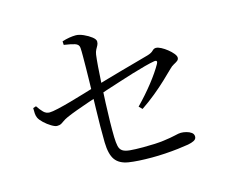

<svg xmlns="http://www.w3.org/2000/svg" viewBox="-101 -892 1201 1003"><g transform="rotate(-15 500.0 -390.0)"><path d="M603.9 -30.1Q525.8 -30.1 477.9 -37.8Q430 -45.6 408.3 -75.5Q386.5 -105.4 385 -170.6Q384.2 -210.6 384.7 -259Q385.2 -307.3 386.5 -353.2Q387.8 -399.1 388.5 -431.3Q389.3 -463.5 390.2 -499.6Q391.1 -535.6 391.4 -570.7Q391.7 -605.7 391.9 -634.5Q392.1 -663.2 390.9 -680Q389.7 -699.4 368.2 -705.9Q346.7 -712.5 310.2 -717.8L309.2 -737.2Q329.2 -743.7 348.5 -746.9Q367.8 -750 383.1 -750Q401.3 -750 425 -739.5Q448.8 -728.9 466.2 -715.3Q483.7 -701.6 483.7 -689.7Q483.7 -678.2 478.8 -669.5Q473.9 -660.7 468.3 -650.4Q462.8 -640.1 460.4 -625Q457.4 -603 454.2 -562.4Q451 -521.8 448.3 -471.3Q445.6 -420.8 443.2 -367.8Q440.9 -314.7 440.1 -267Q439.3 -219.4 440.1 -184.3Q440.9 -153.7 445 -135.4Q449.1 -117 462 -108Q474.8 -99 501.6 -96.4Q528.4 -93.8 574 -93.8Q643.3 -93.8 684.9 -99.4Q726.5 -104.9 748.9 -110.4Q771.2 -115.9 782.1 -115.9Q795.7 -115.9 811.4 -111.9Q827.2 -107.9 838.3 -99.7Q849.4 -91.5 849.4 -77.8Q849.4 -64.4 836.1 -57.3Q822.7 -50.2 802.7 -46.6Q780.3 -42.8 746.1 -38.7Q711.9 -34.7 674.8 -32.4Q637.6 -30.1 603.9 -30.1ZM604.6 -304.9Q652.2 -353.4 692.2 -404.2Q732.2 -455.1 754.8 -495.5Q760.4 -505.3 757.5 -510Q754.5 -514.7 743.5 -512.7Q725 -509.7 692.1 -501.1Q659.3 -492.5 620.1 -480.5Q581 -468.5 540.9 -455.5Q500.7 -442.5 465.9 -431.3Q431.1 -420.1 408.5 -411.9Q383.7 -403.9 352.1 -392.8Q320.4 -381.7 288.9 -370.4Q257.5 -359 233.2 -348.2Q215.7 -340.2 206.5 -333.2Q197.3 -326.3 189.6 -322Q181.8 -317.8 167.5 -317.8Q156.8 -317.8 137.5 -329.5Q118.2 -341.1 101.1 -357.1Q84 -373.1 77.4 -386.8Q72.5 -397.1 71.5 -411.4Q70.4 -425.7 70.8 -440L87.3 -445.6Q102 -423.5 115.8 -409.7Q129.7 -396 148.2 -396Q162.6 -396 195.2 -403.4Q227.8 -410.8 267.6 -422Q307.4 -433.1 344.2 -444.3Q381 -455.5 404 -462.3Q433.2 -471.1 475.8 -483.5Q518.4 -495.9 564.6 -508.8Q610.9 -521.7 652.1 -533Q693.4 -544.3 719.7 -551.8Q741.2 -558.3 750.5 -568.2Q759.7 -578.1 770.6 -578.1Q782.1 -578.1 798.5 -569.6Q814.9 -561 830.8 -548.3Q846.8 -535.6 857.5 -522.4Q868.3 -509.2 868.3 -499.7Q868.3 -489.4 860 -483.2Q851.8 -476.9 839.8 -470.8Q827.8 -464.7 816.5 -452.9Q795.8 -432.4 765.4 -403.6Q735 -374.8 698.5 -345Q662.1 -315.1 621.6 -288Z"/></g></svg>

Font: Noto Serif KR ExtraLight
Style: Regular
Weight: 200
Designer: Ryoko NISHIZUKA 西塚涼子 (kana & ideographs); Frank Grießhammer (Latin, Greek & Cyrillic); Wenlong ZHANG 张文龙 (bopomofo); San
Foundry: Adobe
Version: Version 2.002-H1;hotconv 1.1.0;makeotfexe 2.6.0